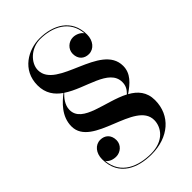

<svg xmlns="http://www.w3.org/2000/svg" viewBox="-235 -833 916 916"><g transform="rotate(-45 223.0 -375.0)"><path d="M408.5 -162C408.5 -217 379 -250 337.5 -273C380.5 -302.5 416.5 -334 416.5 -385C416.5 -538.5 114 -528 114 -658C114 -705 163.5 -755.5 226.5 -755.5C308 -755.5 388.5 -718.5 395.5 -625.5C386.5 -640 364 -651 343.5 -651C314 -651 286.5 -627.5 286.5 -595.5C286.5 -559.5 310 -540 340.5 -540C375.5 -540 400.5 -571.5 400.5 -612.5C400.5 -718.5 314.5 -760 226.5 -760C151.5 -760 61.5 -712 61.5 -608C61.5 -554.5 87.5 -520 123.5 -495C89 -468 37.5 -423 37.5 -355C37.5 -212 338.5 -227.5 338.5 -97.5C338.5 -50.5 302 5.5 213.5 5.5C131.5 5.5 43.5 -26 35 -125.5C44 -110 66 -102 86.5 -102C116 -102 143.5 -125 143.5 -157C143.5 -193 120 -213 89.5 -213C54.5 -213 30 -182 30 -141C30 -25 125.5 10 213.5 10C328.5 10 408.5 -58 408.5 -162ZM86.5 -417C86.5 -450.5 110.5 -478 126.5 -493C214 -434 359 -424.5 359 -333C359 -311 351 -294 332.5 -276C237 -326 86.5 -327.5 86.5 -417Z"/></g></svg>

Font: Bodoni* 36pt
Style: Regular
Weight: 400
Version: Version 2.3